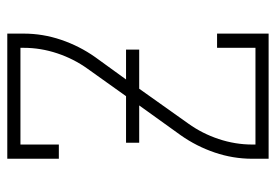

<svg xmlns="http://www.w3.org/2000/svg" viewBox="-138 -638 775 540"><g transform="rotate(-90 250.0 -367.5)"><path d="M74 0V-46Q74 -100 91.5 -151.5Q109 -203 140 -247L224 -364H119V-401H250L327 -509Q355 -548 370.5 -594.5Q386 -641 386 -689V-698H114V-590H74V-735H426V-689Q426 -635 408.5 -583.5Q391 -532 360 -488L297 -401H381V-364H271L173 -226Q145 -187 129.5 -140.5Q114 -94 114 -46V-37H386V-145H426V0Z"/></g></svg>

Font: Iosevka Curly Slab Extralight
Style: Regular
Weight: 200
Monospace: yes
Designer: Belleve Invis
Foundry: Belleve Invis
Version: Version 22.1.2; ttfautohint (v1.8.4)